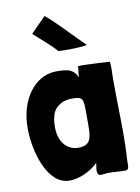

<svg xmlns="http://www.w3.org/2000/svg" viewBox="-85 -812 638 872"><g transform="rotate(-10 233.5 -376.0)"><path d="M215 -587C229 -585 246 -585 263 -585C299 -585 336 -588 349 -591C303 -634 229 -717 182 -754L113 -684L114 -683C133 -664 202 -607 215 -587ZM165 2C212 2 265 -24 297 -56C297 -43 293 -36 293 -21C293 -10 296 -2 305 1C320 1 333 -2 348 -2C369 -2 392 1 413 1H425C437 -1 438 -13 438 -26C438 -30 438 -35 438 -40C441 -83 442 -126 442 -169C442 -244 439 -318 439 -393C439 -417 439 -440 440 -464V-474C440 -482 439 -490 438 -498C395 -501 363 -502 340 -503C335 -503 320 -504 308 -504C299 -504 292 -503 292 -502C292 -486 287 -472 288 -451C269 -497 234 -497 186 -497C92 -494 18 -399 18 -266C18 -159 62 2 165 2ZM230 -138C174 -138 141 -186 141 -246C141 -263 142 -282 147 -299C154 -332 185 -363 240 -363C288 -363 292 -355 292 -291C292 -276 292 -258 292 -236C292 -175 289 -138 230 -138Z"/></g></svg>

Font: HEYCLAY
Style: Regular
Weight: 400
Designer: Marcelo Magalhaes
Foundry: Marcelo Magalhães
Version: Version 1.300;hotconv 1.0.109;makeotfexe 2.5.65596